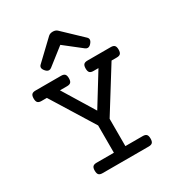

<svg xmlns="http://www.w3.org/2000/svg" viewBox="-190 -936 981 1059"><g transform="rotate(-30 300.0 -406.5)"><path d="M570.3 -546.4Q570.3 -528.3 563.2 -520.8Q556.2 -513.2 539.6 -513.2H506.3L336.4 -240.2V-66.4H446.8Q463.4 -66.4 470.5 -58.8Q477.5 -51.3 477.5 -33.2Q477.5 -15.1 470.5 -7.6Q463.4 0 446.8 0H152.8Q136.2 0 129.2 -7.6Q122.1 -15.1 122.1 -33.2Q122.1 -51.3 129.2 -58.8Q136.2 -66.4 152.8 -66.4H263.2V-240.2L94.2 -513.2H60.1Q43.5 -513.2 36.4 -520.8Q29.3 -528.3 29.3 -546.4Q29.3 -564.5 36.4 -572Q43.5 -579.6 60.1 -579.6H223.1Q239.7 -579.6 246.8 -572Q253.9 -564.5 253.9 -546.4Q253.9 -528.3 246.8 -520.8Q239.7 -513.2 223.1 -513.2H177.7L299.8 -313.5L422.9 -513.2H391.1Q374.5 -513.2 367.4 -520.8Q360.4 -528.3 360.4 -546.4Q360.4 -564.5 367.4 -572Q374.5 -579.6 391.1 -579.6H539.6Q556.2 -579.6 563.2 -572Q570.3 -564.5 570.3 -546.4ZM333 -803.7 452.6 -689.9Q460.4 -682.6 460.4 -673.8Q460.4 -663.6 449.2 -650.9Q439 -639.2 427.7 -639.2Q419.9 -639.2 412.6 -645L304.7 -729.5L196.8 -645Q189.5 -639.2 181.6 -639.2Q170.4 -639.2 160.2 -650.9Q148.9 -663.6 148.9 -673.8Q148.9 -682.6 156.7 -689.9L276.4 -803.7Q287.1 -813.5 304.7 -813.5Q322.3 -813.5 333 -803.7Z"/></g></svg>

Font: Courier Prime
Style: Regular
Weight: 400
Designer: Alan Dague-Greene, Quote-Unquote Apps
Foundry: Quote-Unquote Apps
Version: Version 3.018